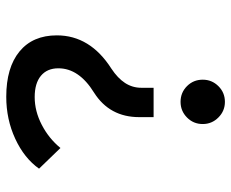

<svg xmlns="http://www.w3.org/2000/svg" viewBox="-84 -660 753 626"><g transform="rotate(-90 293.0 -346.5)"><path d="M224.6 -222.7V-269.5Q224.6 -317.9 244.6 -354.7Q264.6 -391.6 304.7 -417Q344.2 -441.4 364 -470.5Q383.8 -499.5 383.8 -533.2Q383.8 -569.8 359.4 -590.1Q335 -610.4 290 -610.4L291 -703.1Q386.2 -703.1 438.7 -659.9Q491.2 -616.7 491.2 -538.1Q491.2 -483.9 464.1 -439.5Q437 -395 382.8 -360.4Q351.6 -339.8 335.9 -315.7Q320.3 -291.5 320.3 -262.7V-222.7ZM124 -526.4 56.6 -596.2Q90.8 -644.5 154.1 -673.8Q217.3 -703.1 291 -703.1L290 -610.4Q244.1 -610.4 199.7 -587.4Q155.3 -564.5 124 -526.4ZM274.4 9.8Q244.6 9.8 223.4 -11.5Q202.1 -32.7 202.1 -62.5Q202.1 -92.8 223.4 -113.8Q244.6 -134.8 274.4 -134.8Q304.7 -134.8 325.7 -113.8Q346.7 -92.8 346.7 -62.5Q346.7 -32.7 325.7 -11.5Q304.7 9.8 274.4 9.8Z"/></g></svg>

Font: Cascadia Code
Style: Regular
Weight: 400
Monospace: yes
Designer: Aaron Bell
Foundry: Saja Typeworks
Version: Version 2106.017